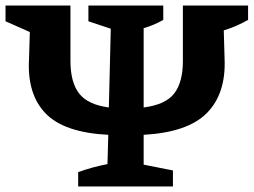

<svg xmlns="http://www.w3.org/2000/svg" viewBox="-26 -675 918 695"><path d="M257 0V-52Q310 -71 363 -81L366 -187Q206 -195 139 -264.5Q72 -334 79 -460L82 -559L-6 -598V-655H229V-455Q229 -377 260.5 -336.5Q292 -296 368 -286L375 -571L294 -598V-655H565V-603Q532 -584 494 -573V-286Q573 -296 604.5 -336.5Q636 -377 636 -454V-655H872V-603Q851 -591 829 -581.5Q807 -572 784 -565L787 -461Q792 -336 723 -266Q654 -196 494 -187V-79L600 -58V0Z"/></svg>

Font: Piazzolla
Style: Bold
Weight: 700
Designer: Juan Pablo del Peral
Foundry: Huerta Tipografica
Version: Version 1.330